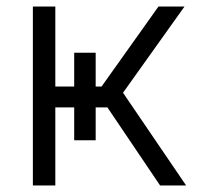

<svg xmlns="http://www.w3.org/2000/svg" viewBox="-20 -568 608 590"><path d="M150 -548V-302H208V-406H274V-302H292L467 -548H547L358 -283L552 2H472L310 -238H274V-137H208V-238H150V2H81V-548Z"/></svg>

Font: Sinter Normal
Style: Regular
Weight: 350
Foundry: Adobe & rsms
Version: Version 1.000